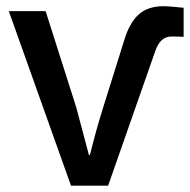

<svg xmlns="http://www.w3.org/2000/svg" viewBox="-20 -586 600 606"><path d="M7.8 -550.8H124L220.7 -247.1Q221.7 -242.2 260.7 -96.7H263.7Q285.2 -182.6 305.7 -247.1L373 -461.9Q389.6 -515.6 418.5 -541Q447.3 -566.4 496.1 -566.4Q509.8 -566.4 533.2 -564Q556.6 -561.5 559.6 -561.5V-469.7Q546.9 -470.7 520.5 -470.7Q485.4 -470.7 469.7 -423.8L321.3 0H204.1Z"/></svg>

Font: Gothic A1 SemiBold
Style: Regular
Weight: 600
Version: Version 2.50